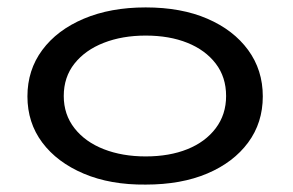

<svg xmlns="http://www.w3.org/2000/svg" viewBox="-20 -490 790 518"><path d="M373 8Q278 9 206 -21.5Q134 -52 94 -105.5Q54 -159 54 -230Q54 -301 94 -355Q134 -409 206 -439.5Q278 -470 373 -470Q469 -470 539.5 -439.5Q610 -409 649.5 -355Q689 -301 689 -230Q689 -159 649.5 -105.5Q610 -52 539.5 -22Q469 8 373 8ZM373 -68Q437 -68 485.5 -87.5Q534 -107 562 -144Q590 -181 590 -231Q590 -282 562 -318.5Q534 -355 485.5 -374.5Q437 -394 373 -394Q310 -394 260 -374.5Q210 -355 181 -318.5Q152 -282 152 -231Q152 -181 181 -144Q210 -107 260 -87.5Q310 -68 373 -68Z"/></svg>

Font: Inconsolata ExtraExpanded Medium
Style: Regular
Weight: 500
Width: 8
Monospace: yes
Designer: Raph Levien, Cyreal, Brenton Simpson
Foundry: Raph Levien, Cyreal, Google
Version: Version 3.001; ttfautohint (v1.8.2.53-6de2)